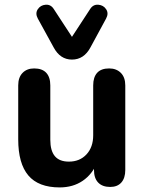

<svg xmlns="http://www.w3.org/2000/svg" viewBox="-20 -791 614 821"><path d="M57.9 -195.1V-425.8Q57.9 -460.3 76.6 -479.4Q95.2 -498.4 126.1 -498.4Q160.2 -498.4 177.7 -479.8Q195.1 -461.1 195.1 -425.8V-193.5Q195.1 -146.4 214.7 -123.1Q234.2 -99.9 274.7 -99.9Q321 -99.9 349.8 -130.8Q378.5 -161.7 378.5 -212.6V-425.8Q378.5 -461.1 395.6 -479.8Q412.6 -498.4 446.7 -498.4Q477.6 -498.4 496.7 -479.4Q515.7 -460.3 515.7 -425.8V-64Q515.7 -29.7 498.9 -10.6Q482 8.4 451.3 8.4Q418 8.4 400 -10.2Q381.9 -28.9 381.9 -64V-134.3L396.5 -98.1Q374.9 -45.7 333.4 -17.7Q292 10.4 235.2 10.4Q144.6 10.4 101.2 -40.7Q57.9 -91.8 57.9 -195.1ZM209.3 -588.5 141.8 -711.5Q129.8 -733.6 141.4 -751.3Q153 -769 175.1 -770.8Q197.1 -772.5 209.8 -752.6L287.7 -633.4L365.6 -752.6Q378.3 -772.5 400.3 -770.8Q422.4 -769 434 -751.3Q445.6 -733.6 433.6 -711.5L366.9 -588.5Q339 -536.2 287.7 -536.2Q237.2 -536.2 209.3 -588.5Z"/></svg>

Font: SN Pro Thin
Style: Regular
Weight: 200
Designer: Tobias Whetton
Foundry: Supernotes
Version: Version 1.003;Glyphs 3.3 (3324)